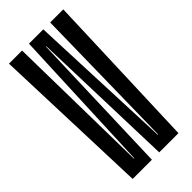

<svg xmlns="http://www.w3.org/2000/svg" viewBox="-219 -721 767 767"><g transform="rotate(-45 165.0 -337.5)"><path d="M33.9 0 10.2 -675H84.2L94.9 -53.9H96.9L123.1 -675H204L229.6 -53.9H231.6L242.9 -675H316.9L292.6 0H184L164.8 -618.6H162.8L142.5 0Z"/></g></svg>

Font: Anybody UltraCondensed Thin
Style: Regular
Weight: 100
Width: 1
Designer: Tyler Finck
Foundry: Etcetera Type Company
Version: Version 1.110